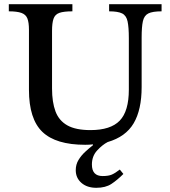

<svg xmlns="http://www.w3.org/2000/svg" viewBox="-20 -677 811 915"><path d="M439 218Q395 218 368 194.5Q341 171 341 134Q341 107 354 85.5Q367 64 386 46.5Q405 29 423 15V11Q414 12 404.5 12.5Q395 13 386 13Q246 13 182 -48.5Q118 -110 118 -249V-535Q118 -570 110.5 -589Q103 -608 82 -615.5Q61 -623 22 -623V-657H325V-623Q283 -623 262.5 -615.5Q242 -608 235 -587.5Q228 -567 228 -530V-255Q228 -190 244.5 -146Q261 -102 301 -79.5Q341 -57 411 -57Q507 -57 550.5 -102Q594 -147 594 -250V-495Q594 -547 588 -575Q582 -603 562 -613Q542 -623 500 -623V-657H750V-623Q707 -623 687 -613Q667 -603 661 -576Q655 -549 655 -498V-262Q655 -154 617 -89.5Q579 -25 493 0Q468 13 443 40Q418 67 418 107Q418 162 469 162Q497 162 513 155Q529 148 551 131L568 152Q539 181 511 199.5Q483 218 439 218Z"/></svg>

Font: STIX Two Text Medium
Style: Regular
Weight: 500
Designer: Ross Mills, John Hudson & Paul Hanslow, Tiro Typeworks Ltd; with prior portions MicroPress Inc., and Coen Hoffman.
Foundry: Tiro Typeworks Ltd
Version: Version 2.13 b171